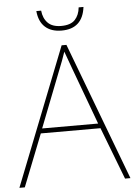

<svg xmlns="http://www.w3.org/2000/svg" viewBox="-60 -949 697 994"><g transform="rotate(-5 288.5 -452.0)"><path d="M549 0 445 -271H135L28 0H0L282 -716H307L577 0ZM325 -594Q319 -611 311 -632.5Q303 -654 293 -682Q286 -660 277 -636.5Q268 -613 260 -593L144 -296H435ZM412 -904Q398 -792 289 -792Q235 -792 203.5 -820.5Q172 -849 167 -904H192Q196 -864 219.5 -840Q243 -816 289 -816Q338 -816 360.5 -840Q383 -864 387 -904Z"/></g></svg>

Font: Noto Sans Gujarati Thin
Style: Regular
Weight: 100
Designer: Jelle Bosma - Monotype Design Team, Universal Thirst
Foundry: Monotype Imaging Inc.
Version: Version 2.106; ttfautohint (v1.8.4.7-5d5b)